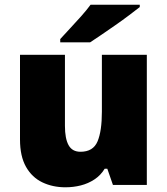

<svg xmlns="http://www.w3.org/2000/svg" viewBox="-20 -786 710 816"><path d="M258 10Q204 10 160 -11Q116 -32 90.5 -77Q65 -122 65 -193V-553H256V-251Q256 -197 271.5 -169Q287 -141 322 -141Q376 -141 394.5 -185Q413 -229 413 -311V-553H604V0H460L436 -69H425Q408 -41 381.5 -23.5Q355 -6 323.5 2Q292 10 258 10ZM574 -756Q556 -742 529 -721.5Q502 -701 471 -679.5Q440 -658 411.5 -638.5Q383 -619 363 -606H236V-620Q253 -639 277 -664.5Q301 -690 325 -717Q349 -744 365 -766H574Z"/></svg>

Font: Noto Sans Symbols Black
Style: Regular
Weight: 900
Version: Version 2.002